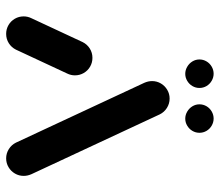

<svg xmlns="http://www.w3.org/2000/svg" viewBox="-64 -634 698 609"><g transform="rotate(90 284.5 -329.0)"><path d="M87 0Q71.9 0 59.1 -7.4Q46.3 -14.8 38.9 -27.6Q31.5 -40.4 31.5 -55.6Q31.5 -68.5 37.4 -80.4L113 -242.6Q120 -256.7 133.3 -265.2Q146.7 -273.7 163 -273.7Q178.1 -273.7 190.9 -266.3Q203.7 -258.9 211.1 -246.1Q218.5 -233.3 218.5 -218.1Q218.5 -205.2 212.6 -193.3L137 -31.1Q130 -17 116.7 -8.5Q103.3 0 87 0ZM537.4 -55.6Q537.4 -40.7 530 -28Q522.6 -15.2 509.8 -7.6Q497 0 481.9 0Q465.9 0 452.4 -8.5Q438.9 -17 431.9 -31.1L242.2 -438.1Q236.7 -450.4 236.7 -463Q236.7 -477.8 244.1 -490.6Q251.5 -503.3 264.3 -510.9Q277 -518.5 292.2 -518.5Q308.1 -518.5 321.7 -510Q335.2 -501.5 342.2 -487.4L531.9 -80.4Q537.4 -68.1 537.4 -55.6ZM310.4 -613Q310.4 -625.2 316.5 -635.6Q322.6 -645.9 333.1 -652Q343.7 -658.1 355.6 -658.1Q367.4 -658.1 378 -652Q388.5 -645.9 394.6 -635.6Q400.7 -625.2 400.7 -613Q400.7 -601.1 394.6 -590.7Q388.5 -580.4 378.1 -574.3Q367.8 -568.1 355.9 -568.1Q344.1 -568.1 333.5 -574.3Q323 -580.4 316.7 -590.7Q310.4 -601.1 310.4 -613ZM168.1 -613Q168.1 -625.2 174.3 -635.6Q180.4 -645.9 190.9 -652Q201.5 -658.1 213.3 -658.1Q225.2 -658.1 235.7 -652Q246.3 -645.9 252.4 -635.6Q258.5 -625.2 258.5 -613Q258.5 -601.1 252.4 -590.7Q246.3 -580.4 235.9 -574.3Q225.6 -568.1 213.7 -568.1Q201.9 -568.1 191.3 -574.3Q180.7 -580.4 174.4 -590.7Q168.1 -601.1 168.1 -613Z"/></g></svg>

Font: 26F Galaxy Sans Black
Style: Regular
Weight: 900
Designer: C₂₉H₂₅N₃O₅
Version: Version 1.100